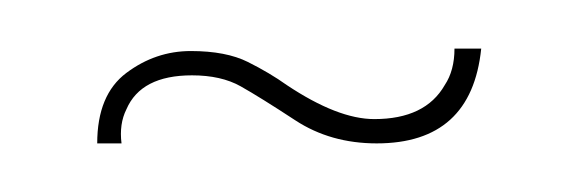

<svg xmlns="http://www.w3.org/2000/svg" viewBox="-20 -359 238 79"><path d="M178 -339Q174 -300 135 -300Q116 -300 101.5 -309.5Q87 -319 79 -323.5Q71 -328 59 -328Q38 -328 32 -314Q29 -308 30 -300H20Q20 -320 32 -329Q44 -338 58.5 -338Q73 -338 82 -333.5Q91 -329 98 -324Q119 -310 134 -310Q155 -310 163 -324Q167 -330 167 -339Z"/></svg>

Font: Dorsa
Style: Regular
Weight: 400
Version: Version 1.002